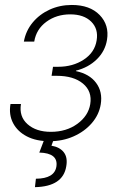

<svg xmlns="http://www.w3.org/2000/svg" viewBox="-20 -565 489 778"><path d="M180.7 7.3Q127 7.3 89.1 -12.2Q51.3 -31.7 33.2 -65.9Q15.1 -100.1 22.5 -143.6H64.9Q56.6 -92.8 91.6 -61.8Q126.5 -30.8 186 -30.8Q249 -30.8 293.5 -63.2Q337.9 -95.7 345.7 -143.1Q354 -194.8 316.2 -226.3Q278.3 -257.8 210 -257.8H189L194.8 -294.4H215.8Q275.4 -294.4 319.6 -323.5Q363.8 -352.5 371.6 -401.4Q379.4 -447.8 349.6 -477.3Q319.8 -506.8 264.6 -506.8Q209 -506.8 168 -476.8Q127 -446.8 118.7 -396.5H76.7Q84.5 -439.9 112.1 -473.4Q139.6 -506.8 180.9 -525.9Q222.2 -544.9 271 -544.9Q344.2 -544.9 383.8 -504.2Q423.3 -463.4 413.6 -403.8Q406.2 -357.9 372.3 -324.7Q338.4 -291.5 288.1 -278.8L287.6 -276.9Q342.3 -265.6 369.4 -229.2Q396.5 -192.9 388.2 -142.1Q381.3 -100.1 352.1 -66.2Q322.8 -32.2 278.3 -12.5Q233.9 7.3 180.7 7.3ZM160.6 -2.9H198.7L188.5 25.4Q221.7 30.8 238.3 51.8Q254.9 72.8 248.5 108.9Q235.4 190.9 121.6 193.4L125.5 159.2Q200.7 158.7 208.5 109.9Q216.8 55.2 139.2 53.2Z"/></svg>

Font: Inter Display Extra Light
Style: Italic
Weight: 200
Italic angle: -9.39999°
Designer: Rasmus Andersson
Foundry: rsms
Version: Version 4.000;git-4fc901f